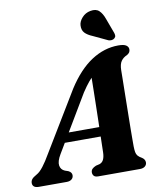

<svg xmlns="http://www.w3.org/2000/svg" viewBox="-128 -1013 912 1091"><g transform="rotate(-10 328.0 -467.5)"><path d="M160.3 -161.8Q137.4 -123.5 141.3 -99.1Q145.2 -74.8 168.2 -65.2L187.6 -58.5Q198.3 -53.2 202.6 -46.3Q206.9 -39.5 206.9 -32.3Q206.9 -17.4 196.2 -8.7Q185.6 0 167.5 0H6.4Q-11.4 0 -20.5 -7.3Q-29.5 -14.7 -29.5 -27.8Q-29.5 -40 -22.3 -49.5Q-15.2 -59.1 6.4 -71Q24.7 -80.5 45.8 -108Q66.9 -135.6 88.4 -173.1L296.4 -516.7Q361.1 -617 435.3 -665Q509.4 -713 590.4 -713Q622.7 -713 635.8 -703.8Q649 -694.5 649 -680.5Q649 -670.5 644.6 -663.5Q640.2 -656.5 629.8 -650.4Q608.1 -641.4 595.6 -623.8Q583.2 -606.2 582.6 -571.8Q582.6 -554 582 -524.8Q581.5 -495.6 580.9 -459.3Q580.3 -423 579.7 -383.2Q579.1 -343.4 578.5 -304.4Q577.9 -265.4 577.5 -231.1Q577.2 -196.8 577.1 -171.1Q577.1 -145.5 577.1 -132.9Q577.5 -112.9 579.7 -99.9Q581.9 -86.9 589.5 -77.8Q597.1 -68.8 613.4 -59.8Q630.1 -48.5 630.1 -31.3Q630.1 -17.8 619.6 -8.9Q609.1 0 589.8 0H349.7Q331.7 0 324.6 -8.2Q317.4 -16.5 317.4 -28Q317.4 -40.2 325.1 -48.1Q332.7 -56 347.5 -62.1L369.2 -67.3Q385.3 -73 392.5 -89.1Q399.7 -105.3 400.2 -130Q400.7 -147.8 401.3 -176.3Q401.9 -204.8 402.9 -240.4Q403.9 -276 404.8 -315.6Q405.6 -355.2 406.6 -395.7Q407.6 -436.1 408.2 -473.9Q408.8 -511.6 409.4 -543.8Q409.9 -575.9 409.9 -598.7L448.7 -588Q437.5 -582.3 423.9 -571.4Q410.2 -560.4 392.9 -539.8Q375.6 -519.2 352.1 -483.7ZM156.6 -220.7 167.8 -274.9H452.5L447.7 -220.7ZM548.4 -873.3 580.5 -786.5Q583.2 -778.5 583.1 -770.7Q583.1 -763 575.3 -756.1Q568.4 -750.1 558.4 -749.3Q548.4 -748.5 540.4 -751.6L457.7 -790.6Q427.5 -803 412.6 -819Q397.7 -835 399.2 -862.1Q400.3 -884.4 419.6 -906.2Q439 -928.1 468.5 -933.5Q501.1 -939.8 519.2 -922.6Q537.3 -905.4 548.4 -873.3Z"/></g></svg>

Font: Fraunces
Style: Italic
Weight: 900
Italic angle: -16°
Version: Version 1.000;[0bf87f6ff]